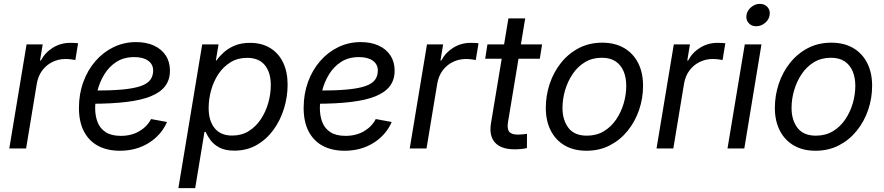

<svg xmlns="http://www.w3.org/2000/svg" viewBox="-20 -764 4549 988"><path d="M27.8 0 116.7 -535.6H199.7L186 -452.6H190.4Q211.9 -493.7 252.2 -518.6Q292.5 -543.5 341.3 -543.5Q351.6 -543.5 363.3 -543Q375 -542.5 381.8 -541.5L367.7 -455.1Q362.3 -456.1 347.9 -458.3Q333.5 -460.4 316.4 -460.4Q281.2 -460.4 249.8 -445.1Q218.3 -429.7 197.3 -401.4Q176.3 -373 169.4 -333.5L114.3 0Z M597.2 11.7Q532.2 11.7 484.9 -13.4Q437.5 -38.6 411.9 -87.9Q386.2 -137.2 386.2 -208.5Q386.2 -280.3 408.7 -342Q431.2 -403.8 471.4 -450Q511.7 -496.1 564.9 -521.7Q618.2 -547.4 680.2 -547.4Q732.9 -547.4 772 -529.5Q811 -511.7 832.8 -478.8Q854.5 -445.8 854.5 -400.4Q854.5 -354 830.3 -321.5Q806.2 -289.1 756.6 -268.8Q707 -248.5 629.9 -239.3Q552.7 -230 447.3 -230L459 -297.9Q548.3 -297.9 607.9 -303.2Q667.5 -308.6 702.6 -320.6Q737.8 -332.5 752.9 -352.5Q768.1 -372.6 768.1 -401.4Q768.1 -433.1 742.2 -451.7Q716.3 -470.2 671.4 -470.2Q617.2 -470.2 579.1 -445.6Q541 -420.9 516.8 -381.3Q492.7 -341.8 481.2 -295.9Q469.7 -250 469.7 -207Q469.7 -168.5 481.9 -136Q494.1 -103.5 523.4 -84.2Q552.7 -64.9 602.1 -64.9Q655.8 -64.9 696.5 -88.6Q737.3 -112.3 757.3 -151.4L839.4 -136.2Q810.1 -68.8 745.6 -28.6Q681.2 11.7 597.2 11.7Z M897.9 204.1 1020.5 -535.6H1104.5L1090.8 -452.6H1093.8Q1108.4 -473.6 1131.6 -494.6Q1154.8 -515.6 1188 -529.5Q1221.2 -543.5 1266.6 -543.5Q1326.2 -543.5 1369.6 -517.3Q1413.1 -491.2 1436.5 -442.9Q1460 -394.5 1460 -328.1Q1460 -266.1 1441.4 -205.6Q1422.9 -145 1387.5 -96.2Q1352.1 -47.4 1301.3 -18.1Q1250.5 11.2 1186 11.2Q1139.2 11.2 1109.6 -4.4Q1080.1 -20 1063.5 -42.5Q1046.9 -64.9 1038.1 -85.4H1032.2L984.4 204.1ZM1174.8 -66.4Q1223.1 -66.4 1260 -89.4Q1296.9 -112.3 1322.3 -150.6Q1347.7 -189 1360.6 -234.9Q1373.5 -280.8 1373.5 -326.7Q1373.5 -390.6 1343 -428.5Q1312.5 -466.3 1252 -466.3Q1203.1 -466.3 1166.3 -443.6Q1129.4 -420.9 1104.2 -383.3Q1079.1 -345.7 1066.4 -299.8Q1053.7 -253.9 1053.7 -207.5Q1053.7 -142.6 1084.5 -104.5Q1115.2 -66.4 1174.8 -66.4Z M1753.4 11.7Q1688.5 11.7 1641.1 -13.4Q1593.8 -38.6 1568.1 -87.9Q1542.5 -137.2 1542.5 -208.5Q1542.5 -280.3 1564.9 -342Q1587.4 -403.8 1627.7 -450Q1668 -496.1 1721.2 -521.7Q1774.4 -547.4 1836.4 -547.4Q1889.2 -547.4 1928.2 -529.5Q1967.3 -511.7 1989 -478.8Q2010.7 -445.8 2010.7 -400.4Q2010.7 -354 1986.6 -321.5Q1962.4 -289.1 1912.8 -268.8Q1863.3 -248.5 1786.1 -239.3Q1709 -230 1603.5 -230L1615.2 -297.9Q1704.6 -297.9 1764.2 -303.2Q1823.7 -308.6 1858.9 -320.6Q1894 -332.5 1909.2 -352.5Q1924.3 -372.6 1924.3 -401.4Q1924.3 -433.1 1898.4 -451.7Q1872.6 -470.2 1827.6 -470.2Q1773.4 -470.2 1735.4 -445.6Q1697.3 -420.9 1673.1 -381.3Q1648.9 -341.8 1637.5 -295.9Q1626 -250 1626 -207Q1626 -168.5 1638.2 -136Q1650.4 -103.5 1679.7 -84.2Q1709 -64.9 1758.3 -64.9Q1812 -64.9 1852.8 -88.6Q1893.6 -112.3 1913.6 -151.4L1995.6 -136.2Q1966.3 -68.8 1901.9 -28.6Q1837.4 11.7 1753.4 11.7Z M2088.4 0 2177.2 -535.6H2260.3L2246.6 -452.6H2251Q2272.5 -493.7 2312.7 -518.6Q2353 -543.5 2401.9 -543.5Q2412.1 -543.5 2423.8 -543Q2435.5 -542.5 2442.4 -541.5L2428.2 -455.1Q2422.9 -456.1 2408.4 -458.3Q2394 -460.4 2377 -460.4Q2341.8 -460.4 2310.3 -445.1Q2278.8 -429.7 2257.8 -401.4Q2236.8 -373 2230 -333.5L2174.8 0Z M2769.5 -535.6 2757.8 -461.9H2476.6L2488.3 -535.6ZM2596.2 -669.4H2682.6L2594.2 -136.2Q2588.4 -101.1 2600.3 -86.2Q2612.3 -71.3 2645.5 -71.3Q2654.8 -71.3 2667.7 -72.5Q2680.7 -73.7 2691.9 -75.2L2691.4 -2Q2678.7 1 2661.9 2.7Q2645 4.4 2628.9 4.4Q2558.6 4.4 2527.3 -30.3Q2496.1 -64.9 2506.3 -128.4Z M2997.6 11.7Q2932.6 11.7 2885.7 -15.6Q2838.9 -43 2813.7 -92.8Q2788.6 -142.6 2788.6 -208.5Q2788.6 -272.5 2808.6 -332.5Q2828.6 -392.6 2866.7 -440.4Q2904.8 -488.3 2958.5 -516.4Q3012.2 -544.4 3079.1 -544.4Q3144 -544.4 3191.2 -517.1Q3238.3 -489.7 3263.7 -439.9Q3289.1 -390.1 3289.1 -322.8Q3289.1 -258.3 3268.6 -198.2Q3248 -138.2 3209.7 -90.8Q3171.4 -43.5 3117.9 -15.9Q3064.5 11.7 2997.6 11.7ZM3000 -65.9Q3049.3 -65.9 3087.2 -88.6Q3125 -111.3 3150.6 -149.2Q3176.3 -187 3189.5 -232.2Q3202.6 -277.3 3202.6 -322.3Q3202.6 -364.3 3189 -397Q3175.3 -429.7 3147.7 -448.2Q3120.1 -466.8 3076.7 -466.8Q3027.8 -466.8 2990.2 -444.1Q2952.6 -421.4 2927 -383.5Q2901.4 -345.7 2887.9 -300Q2874.5 -254.4 2874.5 -208.5Q2874.5 -146.5 2905 -106.2Q2935.5 -65.9 3000 -65.9Z M3358.4 0 3447.3 -535.6H3530.3L3516.6 -452.6H3521Q3542.5 -493.7 3582.8 -518.6Q3623 -543.5 3671.9 -543.5Q3682.1 -543.5 3693.8 -543Q3705.6 -542.5 3712.4 -541.5L3698.2 -455.1Q3692.9 -456.1 3678.5 -458.3Q3664.1 -460.4 3647 -460.4Q3611.8 -460.4 3580.3 -445.1Q3548.8 -429.7 3527.8 -401.4Q3506.8 -373 3500 -333.5L3444.8 0Z M3723.6 0 3812.5 -535.6H3898.4L3810.1 0ZM3871.1 -628.9Q3846.7 -628.9 3832 -645.8Q3817.4 -662.6 3821.3 -686.5Q3825.2 -710.4 3845.5 -727.3Q3865.7 -744.1 3890.1 -744.1Q3915 -744.1 3929.7 -727.3Q3944.3 -710.4 3940.4 -686.5Q3937 -662.6 3916.5 -645.8Q3896 -628.9 3871.1 -628.9Z M4176.3 11.7Q4111.3 11.7 4064.5 -15.6Q4017.6 -43 3992.4 -92.8Q3967.3 -142.6 3967.3 -208.5Q3967.3 -272.5 3987.3 -332.5Q4007.3 -392.6 4045.4 -440.4Q4083.5 -488.3 4137.2 -516.4Q4190.9 -544.4 4257.8 -544.4Q4322.8 -544.4 4369.9 -517.1Q4417 -489.7 4442.4 -439.9Q4467.8 -390.1 4467.8 -322.8Q4467.8 -258.3 4447.3 -198.2Q4426.8 -138.2 4388.4 -90.8Q4350.1 -43.5 4296.6 -15.9Q4243.2 11.7 4176.3 11.7ZM4178.7 -65.9Q4228 -65.9 4265.9 -88.6Q4303.7 -111.3 4329.3 -149.2Q4355 -187 4368.2 -232.2Q4381.3 -277.3 4381.3 -322.3Q4381.3 -364.3 4367.7 -397Q4354 -429.7 4326.4 -448.2Q4298.8 -466.8 4255.4 -466.8Q4206.5 -466.8 4168.9 -444.1Q4131.3 -421.4 4105.7 -383.5Q4080.1 -345.7 4066.7 -300Q4053.2 -254.4 4053.2 -208.5Q4053.2 -146.5 4083.7 -106.2Q4114.3 -65.9 4178.7 -65.9Z"/></svg>

Font: Inter 20pt
Style: Italic
Weight: 400
Italic angle: -9.3988°
Version: Version 4.001;git-66647c0bb